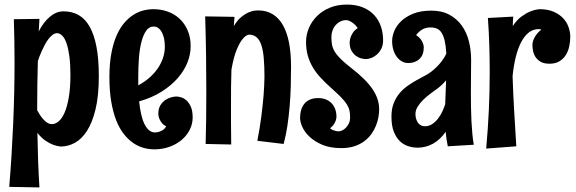

<svg xmlns="http://www.w3.org/2000/svg" viewBox="-20 -614 2495 832"><path d="M20 195.8Q25.9 125.5 30 57.6Q34.2 -10.3 37.1 -76.9Q40 -143.6 41.5 -210Q43 -276.4 43 -344.2Q43 -434.6 40 -530.8L150.9 -532.2L147.9 -478Q168.9 -519 196.8 -542Q224.6 -564.9 254.9 -564.9Q291.5 -564.9 320.1 -549.1Q348.6 -533.2 368.2 -499Q387.7 -464.8 397.9 -411.9Q408.2 -358.9 408.2 -284.2Q408.2 -198.7 394 -140.4Q379.9 -82 356.4 -46.1Q333 -10.3 303.5 5.4Q273.9 21 243.2 21Q227.1 19.5 210 13.2Q195.3 7.8 177.5 -4.2Q159.7 -16.1 142.1 -38.1Q143.1 20 145 78.6Q147 137.2 150.9 198.2ZM141.1 -136.2Q146 -127 152.8 -116.5Q159.7 -106 167.7 -96.9Q175.8 -87.9 185.1 -82Q194.3 -76.2 205.1 -76.2Q219.7 -76.2 234.1 -88.1Q248.5 -100.1 259.8 -125.7Q271 -151.4 278.1 -192.1Q285.2 -232.9 285.2 -290Q285.2 -336.9 280.5 -370.8Q275.9 -404.8 268.1 -427Q260.3 -449.2 249.5 -459.7Q238.8 -470.2 227.1 -470.2Q217.3 -470.2 208 -463.1Q198.7 -456.1 190.2 -445.1Q181.6 -434.1 174.3 -420.2Q167 -406.2 160.9 -392.8Q154.8 -379.4 150.4 -367.7Q146 -356 144 -349.1Q142.6 -296.9 141.8 -246.6Q141.1 -196.3 141.1 -145Z M814.9 -105Q814.9 -76.2 801.8 -50.8Q788.6 -25.4 766.1 -6.8Q743.7 11.7 713.4 22.5Q683.1 33.2 648.9 33.2Q626 33.2 602.5 26.9Q579.1 20.5 557.6 5.9Q536.1 -8.8 517.1 -32.7Q498 -56.6 484.1 -91.3Q470.2 -126 462.2 -172.6Q454.1 -219.2 454.1 -279.8Q454.1 -336.9 462.2 -380.9Q470.2 -424.8 484.1 -457.5Q498 -490.2 516.6 -512.5Q535.2 -534.7 556.4 -548.6Q577.6 -562.5 600.3 -568.4Q623 -574.2 645 -574.2Q677.7 -574.2 707 -563.7Q736.3 -553.2 758.3 -532.7Q780.3 -512.2 793.2 -482.2Q806.2 -452.1 806.2 -413.1Q806.2 -377.9 791.7 -342Q777.3 -306.2 749 -274.2Q720.7 -242.2 679 -216.1Q637.2 -189.9 583 -174.8Q585.9 -144.5 591.6 -119.6Q597.2 -94.7 605.7 -77.1Q614.3 -59.6 625.7 -49.8Q637.2 -40 652.3 -40Q662.1 -40.5 670.9 -43.5Q678.7 -45.9 686.8 -51.3Q694.8 -56.6 700.2 -66.9Q687.5 -72.8 680.7 -82Q673.8 -91.3 670.4 -99.6Q666.5 -109.4 666 -120.1Q666 -143.6 675.3 -158.2Q684.6 -172.9 697.3 -181.2Q710 -189.5 723.1 -192.6Q736.3 -195.8 744.1 -195.8Q752.4 -195.8 764.4 -192.4Q776.4 -189 787.6 -179.2Q798.8 -169.4 806.9 -151.6Q814.9 -133.8 814.9 -105ZM694.3 -412.1Q694.3 -429.7 691.2 -445.6Q688 -461.4 681.9 -473.1Q675.8 -484.9 666.7 -491.9Q657.7 -499 646 -499Q626 -499 613.3 -480.7Q600.6 -462.4 592.8 -432.1Q585 -401.9 582 -362.3Q579.1 -322.8 579.1 -279.8V-244.1Q604 -257.3 625.2 -275.4Q646.5 -293.5 661.9 -315.2Q677.2 -336.9 685.8 -361.3Q694.3 -385.7 694.3 -412.1Z M996.1 -541 993.2 -501Q1009.3 -527.8 1027.6 -542Q1045.9 -556.2 1061.5 -562Q1077.1 -567.9 1087.6 -568.4Q1098.1 -568.8 1099.1 -568.8Q1135.3 -568.8 1162.1 -552.2Q1189 -535.6 1206.5 -504.2Q1224.1 -472.7 1232.7 -427.5Q1241.2 -382.3 1241.2 -325.2Q1241.2 -283.2 1240 -239.5Q1238.8 -195.8 1235.1 -152.6Q1231.4 -109.4 1225.3 -68.4Q1219.2 -27.3 1209 9.8L1095.2 -3.9Q1106.4 -62 1112.8 -112.3Q1119.1 -162.6 1122.1 -200.2Q1125.5 -244.1 1126 -280.8Q1126 -327.1 1123 -361.6Q1120.1 -396 1112.5 -418.7Q1105 -441.4 1091.8 -452.6Q1078.6 -463.9 1058.1 -463.9Q1044.4 -460.9 1030.8 -444.3Q1019 -430.2 1005.9 -399.2Q992.7 -368.2 982.9 -312Q981.4 -273.9 981.2 -236.6Q981 -199.2 981 -157.2Q981 -121.6 981 -80.6Q981 -39.6 981.9 12.2L871.1 9.8Q872.6 -40 873.3 -95.9Q874 -151.9 874 -220.2Q874 -288.1 873 -367.2Q872.1 -446.3 869.1 -543Z M1640.1 -439.9Q1640.1 -417.5 1631.8 -401.9Q1623.5 -386.2 1611.8 -376.5Q1600.1 -366.7 1587.4 -362.3Q1574.7 -357.9 1565.9 -357.9Q1557.1 -357.9 1544.9 -361.1Q1532.7 -364.3 1521.7 -372.6Q1510.7 -380.9 1502.9 -394.8Q1495.1 -408.7 1495.1 -430.2Q1495.6 -441.9 1499.5 -453.1Q1502.9 -462.9 1510 -473.4Q1517.1 -483.9 1530.3 -492.2Q1521.5 -504.9 1512.7 -511.7Q1503.9 -518.6 1497.1 -522Q1488.8 -525.9 1481.9 -526.9Q1466.8 -526.9 1454.6 -520.8Q1442.4 -514.6 1433.8 -504.6Q1425.3 -494.6 1420.7 -481.4Q1416 -468.3 1416 -454.1Q1416 -436 1418.5 -421.4Q1420.9 -406.7 1429.7 -391.6Q1438.5 -376.5 1456.1 -358.9Q1473.6 -341.3 1503.9 -317.9Q1534.2 -294.4 1556.6 -272.2Q1579.1 -250 1593.8 -228.5Q1608.4 -207 1615.7 -185.3Q1623 -163.6 1623 -140.1Q1623 -124.5 1619.9 -106.2Q1616.7 -87.9 1609.1 -69.1Q1601.6 -50.3 1589.1 -33Q1576.7 -15.6 1558.3 -2Q1540 11.7 1515.4 19.8Q1490.7 27.8 1459 27.8Q1411.1 27.8 1377.4 13.7Q1343.8 -0.5 1322 -20.8Q1300.3 -41 1290.3 -63.5Q1280.3 -85.9 1280.3 -103Q1280.3 -121.1 1284.7 -136.7Q1289.1 -152.3 1298.6 -164.1Q1308.1 -175.8 1323 -182.4Q1337.9 -189 1358.9 -189Q1376.5 -189 1390.9 -183.6Q1405.3 -178.2 1415.8 -167.7Q1426.3 -157.2 1432.1 -142.1Q1438 -127 1438 -107.9Q1437.5 -99.6 1434.6 -90.8Q1432.1 -83.5 1426.3 -74.7Q1420.4 -65.9 1410.2 -58.1Q1417 -52.7 1423.6 -50Q1430.2 -47.4 1435.5 -46.4Q1441.4 -44.9 1447.3 -44.9Q1453.6 -44.9 1462.2 -48.6Q1470.7 -52.2 1478.5 -60.1Q1486.3 -67.9 1491.7 -79.1Q1497.1 -90.3 1497.1 -106Q1497.1 -121.6 1494.4 -134.5Q1491.7 -147.5 1483.2 -161.4Q1474.6 -175.3 1458.5 -191.9Q1442.4 -208.5 1416 -231.9Q1389.6 -255.4 1369.1 -277.6Q1348.6 -299.8 1334.7 -323.7Q1320.8 -347.7 1313.5 -374Q1306.2 -400.4 1306.2 -432.1Q1306.2 -463.4 1318.6 -492.7Q1331.1 -522 1354 -544.7Q1377 -567.4 1409.7 -580.8Q1442.4 -594.2 1482.9 -594.2Q1523.9 -594.2 1553.7 -581.5Q1583.5 -568.8 1602.5 -547.6Q1621.6 -526.4 1630.9 -498.5Q1640.1 -470.7 1640.1 -439.9Z M1920.4 20Q1917.5 4.9 1915 -10.7Q1912.6 -26.4 1911.1 -43Q1888.7 -9.8 1857.4 8.1Q1826.2 25.9 1789.1 25.9Q1770 25.9 1750 19.8Q1730 13.7 1713.6 -1.5Q1697.3 -16.6 1686.8 -42.7Q1676.3 -68.8 1676.3 -108.9Q1676.3 -142.1 1686 -166.7Q1695.8 -191.4 1711.4 -210Q1727.1 -228.5 1746.6 -242.2Q1766.1 -255.9 1785.4 -266.6Q1804.7 -277.3 1822.3 -286.6Q1839.8 -295.9 1851.1 -305.2Q1872.6 -322.3 1888.4 -341.6Q1904.3 -360.8 1914.1 -381.8Q1912.1 -415.5 1907 -437.3Q1901.9 -459 1893.6 -471.9Q1885.3 -484.9 1873.3 -490Q1861.3 -495.1 1846.2 -495.1Q1823.7 -495.1 1808.3 -485.4Q1793 -475.6 1783.2 -461.9Q1795.4 -454.1 1802 -445.3Q1808.6 -436.5 1812 -428.2Q1815.9 -418.9 1816.4 -409.2Q1816.4 -376 1797.6 -358.4Q1778.8 -340.8 1749.5 -340.8Q1734.4 -340.8 1721.7 -347.9Q1709 -355 1699.5 -367.7Q1689.9 -380.4 1684.6 -397.9Q1679.2 -415.5 1679.2 -436Q1679.2 -456.5 1688.5 -479.5Q1697.8 -502.4 1718.3 -522.2Q1738.8 -542 1771 -554.9Q1803.2 -567.9 1849.1 -567.9Q1895 -567.9 1927.7 -550Q1960.4 -532.2 1981.4 -502.7Q2002.4 -473.1 2012 -434.6Q2021.5 -396 2021.5 -355Q2021.5 -324.2 2021 -288.1Q2020.5 -252 2020.5 -213.9Q2020.5 -182.1 2021 -150.4Q2021.5 -118.7 2022.9 -89.1Q2024.4 -59.6 2026.9 -33.4Q2029.3 -7.3 2033.2 13.2ZM1913.1 -266.1Q1896 -245.6 1876.5 -231Q1861.8 -220.7 1845 -208Q1828.1 -195.3 1813.7 -181.2Q1799.3 -167 1789.8 -151.6Q1780.3 -136.2 1780.3 -120.1Q1780.3 -98.1 1791 -82.5Q1801.8 -66.9 1821.3 -66.9Q1839.4 -66.9 1853.5 -76.7Q1867.7 -86.4 1878.7 -100.8Q1889.6 -115.2 1897.2 -131.8Q1904.8 -148.4 1909.2 -162.1Z M2217.3 20 2086.9 29.8Q2094.7 -57.6 2098.4 -138.9Q2102.1 -220.2 2102.1 -301.8Q2102.1 -359.4 2100.3 -417.2Q2098.6 -475.1 2094.2 -536.1L2204.1 -542Q2203.1 -531.2 2202.6 -521Q2202.1 -510.7 2202.1 -501Q2219.2 -527.3 2239.5 -542.2Q2259.8 -557.1 2277.3 -564Q2297.4 -572.3 2317.9 -574.2Q2353.5 -574.2 2378.9 -563.2Q2404.3 -552.2 2420.4 -534.9Q2436.5 -517.6 2443.8 -496.3Q2451.2 -475.1 2451.2 -455.1Q2451.2 -434.6 2446.8 -413.6Q2442.4 -392.6 2431.9 -375.7Q2421.4 -358.9 2404.1 -348.4Q2386.7 -337.9 2361.3 -337.9Q2335.9 -337.9 2321.3 -347.2Q2306.6 -356.4 2299.1 -369.4Q2291.5 -382.3 2289.3 -396.2Q2287.1 -410.2 2287.1 -419.9Q2287.1 -426.8 2289.6 -435.3Q2292 -443.8 2296.9 -452.6Q2301.8 -461.4 2309.1 -470Q2316.4 -478.5 2326.2 -485.8Q2323.2 -486.8 2320.1 -487.3Q2316.9 -487.8 2314 -487.8Q2289.6 -487.8 2270.5 -472.4Q2251.5 -457 2237.5 -429.7Q2223.6 -402.3 2214.6 -365.2Q2205.6 -328.1 2201.2 -284.2Q2203.6 -208.5 2208 -134.3Q2212.4 -60.1 2217.3 20Z"/></svg>

Font: Rum Raisin
Style: Regular
Weight: 400
Designer: Astigmatic (AOETI)
Foundry: Astigmatic (AOETI)
Version: Version 1.000